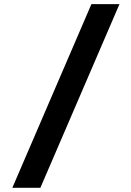

<svg xmlns="http://www.w3.org/2000/svg" viewBox="-20 -806 626 919"><path d="M39.1 92.8 417.5 -786.1H551.8L173.3 92.8Z"/></svg>

Font: Cascadia Mono PL
Style: Regular
Weight: 400
Monospace: yes
Designer: Aaron Bell
Foundry: Saja Typeworks
Version: Version 2102.003